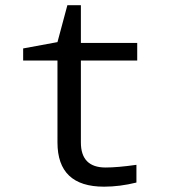

<svg xmlns="http://www.w3.org/2000/svg" viewBox="-20 -699 640 729"><path d="M498 -73.2V-5.9Q434.6 9.8 375 9.8Q198.2 9.8 198.2 -158.2V-469.2H67.9V-515.1L198.2 -539.1L235.8 -679.2H287.1V-536.1H501V-469.2H287.1V-158.2Q287.1 -63 380.9 -63Q426.3 -63 498 -73.2Z"/></svg>

Font: Noto Mono
Style: Regular
Weight: 400
Designer: Monotype Design Team
Foundry: Monotype Imaging Inc.
Version: Version 1.00